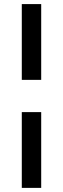

<svg xmlns="http://www.w3.org/2000/svg" viewBox="-20 -745 306 933"><path d="M180.2 -725.1V-356.9H85.9V-725.1ZM180.2 -200.2V168H85.9V-200.2Z"/></svg>

Font: Work Sans Medium
Style: Regular
Weight: 500
Designer: Wei Huang
Foundry: Wei Huang
Version: Version 2.012